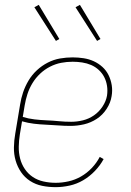

<svg xmlns="http://www.w3.org/2000/svg" viewBox="-20 -765 540 793"><path d="M210 8Q181 8 154 2.5Q127 -3 104.5 -17.5Q82 -32 67 -54Q52 -76 44.5 -102Q37 -128 37.5 -156.5Q38 -185 43 -213L63 -333Q67 -359 75.5 -384Q84 -409 98 -432.5Q112 -456 132.5 -475Q153 -494 177.5 -506.5Q202 -519 228 -523.5Q254 -528 280 -528Q303 -528 325.5 -524.5Q348 -521 367.5 -512Q387 -503 403 -488.5Q419 -474 428.5 -454.5Q438 -435 441.5 -413Q445 -391 441 -368Q437 -341 420.5 -315.5Q404 -290 379.5 -274Q355 -258 327 -251.5Q299 -245 271 -245Q246 -245 220.5 -247Q195 -249 170 -250Q145 -251 120 -254Q95 -257 71 -264L62 -210Q58 -185 57.5 -159.5Q57 -134 63 -110.5Q69 -87 82.5 -67Q96 -47 115.5 -34Q135 -21 159.5 -15.5Q184 -10 210 -10Q236 -10 263 -16Q290 -22 314.5 -36Q339 -50 359 -71Q379 -92 392 -117L408 -108Q394 -82 372 -59Q350 -36 323.5 -20.5Q297 -5 267.5 1.5Q238 8 210 8ZM274 -262Q298 -262 322.5 -268Q347 -274 368 -288.5Q389 -303 403.5 -325Q418 -347 422 -370Q425 -391 422 -410.5Q419 -430 410.5 -446.5Q402 -463 388 -476Q374 -489 356.5 -496.5Q339 -504 319.5 -507Q300 -510 280 -510Q256 -510 232.5 -505.5Q209 -501 186.5 -489.5Q164 -478 145.5 -460.5Q127 -443 114 -421.5Q101 -400 93.5 -377Q86 -354 82 -330L74 -282Q97 -275 122 -272Q147 -269 172.5 -268Q198 -267 223 -264.5Q248 -262 274 -262ZM381 -596 292 -735 310 -745 395 -604ZM211 -596 122 -735 140 -745 225 -604Z"/></svg>

Font: Iosevka SS04 Thin
Style: Italic
Weight: 100
Italic angle: -9°
Monospace: yes
Designer: Belleve Invis
Foundry: Belleve Invis
Version: Version 19.0.0; ttfautohint (v1.8.4)